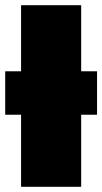

<svg xmlns="http://www.w3.org/2000/svg" viewBox="-24 -718 393 738"><path d="M349 -444H288V-698H57V-444H-4V-277H57V0H288V-277H349Z"/></svg>

Font: Fira Sans Ultra
Style: Regular
Weight: 950
Designer: Carrois Corporate & Edenspiekermann AG
Foundry: Carrois Corporate GbR & Edenspiekermann AG
Version: Version 4.203;PS 004.203;hotconv 1.0.88;makeotf.lib2.5.64775